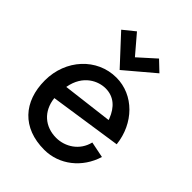

<svg xmlns="http://www.w3.org/2000/svg" viewBox="-232 -892 1058 1058"><g transform="rotate(45 296.5 -363.5)"><path d="M305 -45C374 -45 445 -88 464 -168L558 -149C522 -31 421 48 305 48C134 48 37 -60 37 -225C37 -388 155 -515 305 -515C441 -515 550 -403 566 -256L143 -193C153 -100 218 -45 305 -45ZM440 -319 437 -328C412 -392 369 -431 305 -431C251 -431 166 -397 146 -283ZM397 -755 298 -666 205 -775 137 -720 288 -557 456 -699Z"/></g></svg>

Font: McLaren
Style: Regular
Weight: 400
Designer: Astigmatic (AOETI)
Foundry: Astigmatic (AOETI)
Version: Version 1.000